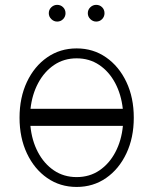

<svg xmlns="http://www.w3.org/2000/svg" viewBox="-20 -751 624 783"><path d="M292.6 11.4Q225.1 11.4 172.6 -25Q120 -61.4 89.8 -125.4Q59.7 -189.3 59.7 -271Q59.7 -353 89.8 -416.9Q120 -480.8 172.6 -517.2Q225.1 -553.6 292.6 -553.6Q360.1 -553.6 412.6 -517Q465.2 -480.5 495.4 -416.7Q525.6 -353 525.6 -271Q525.6 -189.3 495.4 -125.4Q465.2 -61.4 412.6 -25Q360.1 11.4 292.6 11.4ZM292.6 -28.8Q345.2 -28.8 385.5 -56.1Q425.8 -83.5 450.6 -130.7Q475.5 -177.9 481.2 -237.6H104Q109.7 -177.9 134.6 -130.7Q159.4 -83.5 199.8 -56.1Q240.1 -28.8 292.6 -28.8ZM104.4 -307.2H480.8Q474.4 -365.8 449.6 -412.5Q424.7 -459.2 384.6 -486.2Q344.5 -513.1 292.6 -513.1Q240.8 -513.1 200.6 -486Q160.5 -458.8 135.7 -412.3Q110.8 -365.8 104.4 -307.2ZM213.1 -663Q199.6 -663 189.3 -673.1Q179 -683.2 179 -697.1Q179 -711.6 189.3 -721.4Q199.6 -731.2 213.1 -731.2Q227.6 -731.2 237.4 -721.4Q247.2 -711.6 247.2 -697.1Q247.2 -683.2 237.4 -673.1Q227.6 -663 213.1 -663ZM372.2 -663Q358.7 -663 348.4 -673.1Q338.1 -683.2 338.1 -697.1Q338.1 -711.6 348.4 -721.4Q358.7 -731.2 372.2 -731.2Q386.7 -731.2 396.5 -721.4Q406.2 -711.6 406.2 -697.1Q406.2 -683.2 396.5 -673.1Q386.7 -663 372.2 -663Z"/></svg>

Font: Inter UI Extra Light
Style: Regular
Weight: 200
Designer: Rasmus Andersson
Foundry: rsms
Version: 3.2;8d6f07862